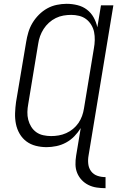

<svg xmlns="http://www.w3.org/2000/svg" viewBox="-20 -763 640 1006"><path d="M533 223Q509 223 486 219.5Q463 216 443 206Q423 196 408 180Q393 164 384.5 143.5Q376 123 375.5 99.5Q375 76 379 52L403 -92Q389 -69 369.5 -49Q350 -29 326 -16Q302 -3 275.5 2.5Q249 8 224 8Q195 8 167.5 1Q140 -6 118.5 -22Q97 -38 83 -62Q69 -86 63.5 -113.5Q58 -141 59 -170Q60 -199 64 -228L117 -543Q121 -568 128.5 -593.5Q136 -619 150 -642.5Q164 -666 184 -686Q204 -706 227.5 -719Q251 -732 277.5 -737.5Q304 -743 329 -743Q358 -743 386 -736Q414 -729 435.5 -712.5Q457 -696 470.5 -672Q484 -648 490 -620L509 -735H574L444 52Q440 74 442.5 96Q445 118 457.5 134.5Q470 151 490 158Q510 165 533 165ZM248 -50Q268 -50 288 -53.5Q308 -57 327 -65.5Q346 -74 362.5 -87.5Q379 -101 391 -118.5Q403 -136 410 -155.5Q417 -175 420 -195L472 -510Q476 -531 476.5 -553Q477 -575 473 -595Q469 -615 458 -633Q447 -651 431 -663Q415 -675 394.5 -680Q374 -685 353 -685Q333 -685 312.5 -681.5Q292 -678 272.5 -668.5Q253 -659 236.5 -644Q220 -629 208.5 -611Q197 -593 190 -573.5Q183 -554 180 -533L128 -218Q124 -197 123.5 -176Q123 -155 128 -135.5Q133 -116 143.5 -99Q154 -82 170 -70.5Q186 -59 206.5 -54.5Q227 -50 248 -50Z"/></svg>

Font: Iosevka Light Extended
Style: Italic
Weight: 300
Width: 7
Italic angle: -9°
Monospace: yes
Designer: Belleve Invis
Foundry: Belleve Invis
Version: Version 32.5.0; ttfautohint (v1.8.4)